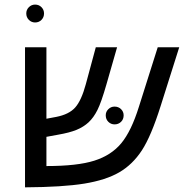

<svg xmlns="http://www.w3.org/2000/svg" viewBox="-20 -803 793 828"><path d="M393.1 -599.1H484.9L439 -439Q416.5 -360.8 400.1 -328.4Q383.8 -295.9 362.1 -275.6Q340.3 -255.4 309.8 -242.9Q279.3 -230.5 231 -222.2L180.2 -212.9V-86.9Q313.5 -86.9 386.7 -110.1Q460 -133.3 503.2 -185.5Q546.4 -237.8 579.1 -342.8L660.2 -599.1H752.9L672.9 -346.2Q631.8 -215.8 591.8 -154.5Q551.8 -93.3 494.1 -59.8Q436.5 -26.4 343.8 -11.2Q251 3.9 87.9 4.9V-599.1H180.2V-291L222.2 -298.8Q277.8 -309.6 304.4 -339.6Q331.1 -369.6 350.1 -439.9ZM436 -305.7Q436 -321.3 447.3 -332.3Q458.5 -343.3 474.1 -343.3Q490.7 -343.3 502 -332.3Q513.2 -321.3 513.2 -305.7Q513.2 -288.6 502 -277.6Q490.7 -266.6 474.1 -266.6Q458.5 -266.6 447.3 -277.6Q436 -288.6 436 -305.7ZM93.3 -745.1Q93.3 -760.7 104.5 -772Q115.7 -783.2 131.3 -783.2Q147.9 -783.2 158.9 -772Q169.9 -760.7 169.9 -745.1Q169.9 -728.5 158.9 -717.3Q147.9 -706.1 131.3 -706.1Q115.7 -706.1 104.5 -717.3Q93.3 -728.5 93.3 -745.1Z"/></svg>

Font: Liberation Sans
Style: Italic
Weight: 400
Italic angle: -12°
Designer: Steve Matteson
Foundry: Ascender Corporation
Version: Version 2.1.5